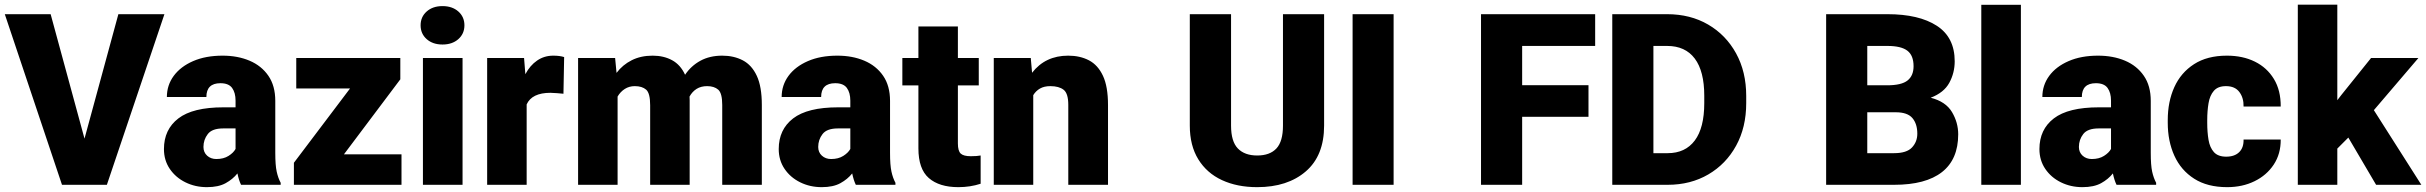

<svg xmlns="http://www.w3.org/2000/svg" viewBox="-22 -770 10109 800"><path d="M189 -710.9 330.1 -192.4 471.2 -710.9H663.1L423.3 0H236.3L-2 -710.9Z M982.4 0Q973.1 -19 967.3 -47.4Q948.2 -23.4 918.2 -6.8Q888.2 9.8 840.3 9.8Q791.5 9.8 750.7 -10.3Q710 -30.3 685.5 -66.2Q661.1 -102.1 661.1 -148.9Q661.1 -230.5 721.2 -276.6Q781.2 -322.8 908.7 -322.8H959.5V-350.6Q959.5 -383.8 945.1 -403.6Q930.7 -423.3 896.5 -423.3Q837.9 -423.3 837.9 -365.7H673.3Q673.3 -415 701.9 -453.9Q730.5 -492.7 782.7 -515.4Q835 -538.1 905.3 -538.1Q968.3 -538.1 1017.8 -517.1Q1067.4 -496.1 1096.2 -454.3Q1125 -412.6 1125 -349.6V-133.3Q1125 -81.5 1130.9 -54.9Q1136.7 -28.3 1147.5 -8.3V0ZM879.4 -107.4Q909.7 -107.4 930.2 -120.4Q950.7 -133.3 959.5 -149.4V-234.9H907.7Q861.8 -234.9 843.8 -211.4Q825.7 -188 825.7 -157.7Q825.7 -135.3 841.1 -121.3Q856.4 -107.4 879.4 -107.4Z M1650.9 -127V0H1202.6V-91.8L1436.5 -401.4H1212.4V-528.3H1646V-439.5L1411.1 -127Z M1730.5 -664.6Q1730.5 -699.7 1755.9 -722.2Q1781.2 -744.6 1821.8 -744.6Q1862.3 -744.6 1887.7 -722.2Q1913.1 -699.7 1913.1 -664.6Q1913.1 -629.4 1887.7 -606.9Q1862.3 -584.5 1821.8 -584.5Q1781.2 -584.5 1755.9 -606.9Q1730.5 -629.4 1730.5 -664.6ZM1905.3 -528.3V0H1740.2V-528.3Z M2328.6 -532.2 2325.7 -379.4Q2315.9 -380.4 2299.3 -381.8Q2282.7 -383.3 2271.5 -383.3Q2194.3 -383.3 2172.4 -335V0H2007.8V-528.3H2161.6L2167 -460.9Q2186.5 -497.6 2216.1 -517.8Q2245.6 -538.1 2283.2 -538.1Q2310.5 -538.1 2328.6 -532.2Z M2623 -411.1Q2599.6 -411.1 2581.3 -399.4Q2563 -387.7 2551.3 -367.7V0H2386.7V-528.3H2541L2546.9 -466.3Q2572.3 -500 2610.1 -519Q2647.9 -538.1 2697.3 -538.1Q2743.7 -538.1 2778.6 -519Q2813.5 -500 2832.5 -458.5Q2857.4 -495.6 2896.2 -516.8Q2935.1 -538.1 2987.3 -538.1Q3035.6 -538.1 3073 -518.6Q3110.4 -499 3131.3 -454.1Q3152.3 -409.2 3152.3 -332.5V0H2987.3V-332.5Q2987.3 -381.8 2970.5 -396.5Q2953.6 -411.1 2924.3 -411.1Q2898.9 -411.1 2880.6 -399.7Q2862.3 -388.2 2851.1 -367.7Q2851.6 -360.4 2851.6 -352.5V0H2687V-331.5Q2687 -381.8 2670.2 -396.5Q2653.3 -411.1 2623 -411.1Z M3543.9 0Q3534.7 -19 3528.8 -47.4Q3509.8 -23.4 3479.7 -6.8Q3449.7 9.8 3401.9 9.8Q3353 9.8 3312.3 -10.3Q3271.5 -30.3 3247.1 -66.2Q3222.7 -102.1 3222.7 -148.9Q3222.7 -230.5 3282.7 -276.6Q3342.8 -322.8 3470.2 -322.8H3521V-350.6Q3521 -383.8 3506.6 -403.6Q3492.2 -423.3 3458 -423.3Q3399.4 -423.3 3399.4 -365.7H3234.9Q3234.9 -415 3263.4 -453.9Q3292 -492.7 3344.2 -515.4Q3396.5 -538.1 3466.8 -538.1Q3529.8 -538.1 3579.3 -517.1Q3628.9 -496.1 3657.7 -454.3Q3686.5 -412.6 3686.5 -349.6V-133.3Q3686.5 -81.5 3692.4 -54.9Q3698.2 -28.3 3709 -8.3V0ZM3440.9 -107.4Q3471.2 -107.4 3491.7 -120.4Q3512.2 -133.3 3521 -149.4V-234.9H3469.2Q3423.3 -234.9 3405.3 -211.4Q3387.2 -188 3387.2 -157.7Q3387.2 -135.3 3402.6 -121.3Q3418 -107.4 3440.9 -107.4Z M4056.2 -528.3V-414.1H3969.2V-172.4Q3969.2 -141.1 3981 -130.1Q3992.7 -119.1 4022.9 -119.1Q4037.1 -119.1 4046.4 -119.9Q4055.7 -120.6 4064 -122.1V-4.4Q4020.5 9.8 3971.2 9.8Q3891.6 9.8 3848.1 -28.1Q3804.7 -65.9 3804.7 -151.9V-414.1H3737.8V-528.3H3804.7V-659.7H3969.2V-528.3Z M4354.5 -411.1Q4328.6 -411.1 4311.3 -401.1Q4293.9 -391.1 4283.2 -373.5V0H4118.7V-528.3H4272.9L4278.3 -466.8Q4333.5 -538.1 4428.7 -538.1Q4478 -538.1 4515.4 -518.6Q4552.7 -499 4573.7 -454.1Q4594.7 -409.2 4594.7 -332.5V0H4429.2V-333Q4429.2 -380.9 4409.7 -396Q4390.1 -411.1 4354.5 -411.1Z M5323.7 -710.9H5495.1V-246.6Q5495.1 -121.6 5418.9 -55.9Q5342.8 9.8 5216.3 9.8Q5132.8 9.8 5069.6 -19.5Q5006.3 -48.8 4970.9 -106.2Q4935.5 -163.6 4935.5 -246.6V-710.9H5107.4V-246.6Q5107.4 -180.7 5135.7 -151.4Q5164.1 -122.1 5216.3 -122.1Q5269 -122.1 5296.4 -151.4Q5323.7 -180.7 5323.7 -246.6Z M5784.7 -710.9V0H5613.8V-710.9Z M6596.7 -415V-283.2H6320.3V0H6148.9V-710.9H6624.5V-578.6H6320.3V-415Z M6926.8 0H6695.8V-710.9H6924.3Q7021 -710.9 7095.2 -667.7Q7169.4 -624.5 7211.7 -547.6Q7253.9 -470.7 7253.9 -370.1V-340.3Q7253.9 -239.7 7211.9 -163.1Q7169.9 -86.4 7095.9 -43.2Q7022 0 6926.8 0ZM6924.3 -578.6H6867.2V-131.8H6926.8Q7000 -131.8 7039.6 -184.6Q7079.1 -237.3 7079.1 -340.3V-371.1Q7079.1 -473.1 7039.6 -525.9Q7000 -578.6 6924.3 -578.6Z M7870.1 0H7586.9V-710.9H7842.3Q7973.6 -710.9 8048.1 -662.6Q8122.6 -614.3 8122.6 -514.6Q8122.6 -466.3 8100.1 -425Q8077.6 -383.8 8022.5 -362.8Q8085.4 -346.7 8111.3 -303Q8137.2 -259.3 8137.2 -210.4Q8137.2 -106 8069.6 -53Q8002 0 7870.1 0ZM7842.3 -578.6H7758.3V-414.6H7841.3Q7900.9 -414.6 7926 -434.6Q7951.2 -454.6 7951.2 -494.1Q7951.2 -539.1 7925.3 -558.8Q7899.4 -578.6 7842.3 -578.6ZM7966.8 -212.9Q7966.8 -253.9 7946.3 -278.1Q7925.8 -302.2 7877 -302.2H7758.3V-131.8H7870.1Q7922.4 -131.8 7944.6 -155.5Q7966.8 -179.2 7966.8 -212.9Z M8398.4 -750V0H8233.4V-750Z M8796.9 0Q8787.6 -19 8781.7 -47.4Q8762.7 -23.4 8732.7 -6.8Q8702.6 9.8 8654.8 9.8Q8606 9.8 8565.2 -10.3Q8524.4 -30.3 8500 -66.2Q8475.6 -102.1 8475.6 -148.9Q8475.6 -230.5 8535.6 -276.6Q8595.7 -322.8 8723.1 -322.8H8773.9V-350.6Q8773.9 -383.8 8759.5 -403.6Q8745.1 -423.3 8710.9 -423.3Q8652.3 -423.3 8652.3 -365.7H8487.8Q8487.8 -415 8516.4 -453.9Q8544.9 -492.7 8597.2 -515.4Q8649.4 -538.1 8719.7 -538.1Q8782.7 -538.1 8832.3 -517.1Q8881.8 -496.1 8910.6 -454.3Q8939.5 -412.6 8939.5 -349.6V-133.3Q8939.5 -81.5 8945.3 -54.9Q8951.2 -28.3 8961.9 -8.3V0ZM8693.8 -107.4Q8724.1 -107.4 8744.6 -120.4Q8765.1 -133.3 8773.9 -149.4V-234.9H8722.2Q8676.3 -234.9 8658.2 -211.4Q8640.1 -188 8640.1 -157.7Q8640.1 -135.3 8655.5 -121.3Q8670.9 -107.4 8693.8 -107.4Z M9253.9 -117.2Q9288.6 -117.2 9307.9 -136Q9327.1 -154.8 9326.2 -188.5H9481Q9481.4 -128.9 9451.9 -84.2Q9422.4 -39.6 9371.8 -14.9Q9321.3 9.8 9257.8 9.8Q9175.3 9.8 9120.4 -25.4Q9065.4 -60.5 9037.8 -121.3Q9010.3 -182.1 9010.3 -258.3V-269.5Q9010.3 -346.2 9037.6 -406.7Q9064.9 -467.3 9119.9 -502.7Q9174.8 -538.1 9256.8 -538.1Q9322.8 -538.1 9373.3 -513.2Q9423.8 -488.3 9452.6 -440.9Q9481.4 -393.6 9481 -326.2H9326.2Q9327.1 -361.8 9308.8 -386.5Q9290.5 -411.1 9252.9 -411.1Q9219.2 -411.1 9202.4 -391.6Q9185.5 -372.1 9180.2 -339.8Q9174.8 -307.6 9174.8 -269.5V-258.3Q9174.8 -219.2 9180.2 -187.3Q9185.5 -155.3 9202.6 -136.2Q9219.7 -117.2 9253.9 -117.2Z M9878.4 0 9762.7 -196.8 9716.8 -150.9V0H9552.2V-750.5H9716.8V-352.5L9733.4 -374L9857.4 -528.3H10054.7L9869.1 -311L10066.9 0Z"/></svg>

Font: Vazirmatn UI FD Black
Style: Regular
Weight: 900
Designer: Saber Rastikerdar
Foundry: Saber Rastikerdar
Version: Version 33.003